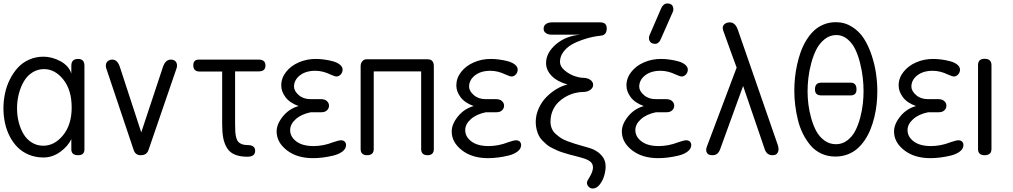

<svg xmlns="http://www.w3.org/2000/svg" viewBox="-21 -903 5896 1117"><path d="M394 -475.1V-521Q394 -560.1 433.1 -560.1Q470.2 -560.1 470.2 -521V-33.2Q470.2 0 433.1 0Q394 0 394 -34.2V-94.2Q374.5 -51.8 329.3 -19.3Q284.2 13.2 231.9 13.2Q186 13.2 147.5 -2.7Q108.9 -18.6 81.8 -45.7Q54.7 -72.8 35.9 -109.1Q17.1 -145.5 8.1 -187Q-1 -228.5 -1 -272.9Q-1 -316.9 8.1 -359.6Q17.1 -402.3 36.4 -440.9Q55.7 -479.5 82.5 -509Q109.4 -538.6 147.9 -555.9Q186.5 -573.2 231.9 -573.2Q281.7 -573.2 330.6 -546.9Q379.4 -520.5 394 -475.1ZM231 -55.2Q296.4 -55.2 346.2 -116.5Q396 -177.7 396 -277.8Q396 -378.9 347.7 -439.9Q299.3 -501 234.9 -501Q197.8 -501 167.2 -481.4Q136.7 -461.9 117.7 -429.2Q98.6 -396.5 88.4 -356.2Q78.1 -315.9 78.1 -272.9Q78.1 -231 87.9 -192.4Q97.7 -153.8 116 -123Q134.3 -92.3 164.1 -73.7Q193.8 -55.2 231 -55.2Z M676.8 -512.2 800.8 -132.8 926.8 -513.2Q941.4 -556.2 972.7 -556.2Q989.3 -556.2 999 -547.1Q1008.8 -538.1 1008.8 -521Q1008.8 -512.2 1005.9 -504.9L842.8 -29.8Q832.5 0 797.9 0Q767.1 0 756.8 -29.8L597.7 -503.9Q594.7 -512.7 594.7 -521Q594.7 -537.1 605.5 -546.6Q616.2 -556.2 632.8 -556.2Q662.6 -556.2 676.8 -512.2Z M1135.3 -556.2H1483.4Q1523.4 -556.2 1523.4 -522Q1523.4 -487.8 1485.4 -487.8H1346.7V-179.2Q1346.7 -152.3 1347.9 -135.5Q1349.1 -118.7 1353.3 -102.5Q1357.4 -86.4 1365.2 -77.9Q1373 -69.3 1386.2 -64.2Q1399.4 -59.1 1418.5 -59.1Q1463.4 -59.1 1463.4 -25.9Q1463.4 8.8 1418.5 8.8Q1374.5 8.8 1345 -3.7Q1315.4 -16.1 1299.8 -41.7Q1284.2 -67.4 1277.8 -99.9Q1271.5 -132.3 1271.5 -179.2V-486.8H1140.6Q1103.5 -486.8 1103.5 -522.9Q1103.5 -556.2 1135.3 -556.2Z M1800.3 17.1Q1706.5 17.1 1647.5 -29.1Q1588.4 -75.2 1588.4 -138.2Q1588.4 -181.2 1625 -226.1Q1661.6 -271 1716.3 -286.1Q1665 -304.2 1640.1 -337.4Q1615.2 -370.6 1615.2 -405.8Q1615.2 -448.7 1643.1 -484.4Q1670.9 -520 1716.8 -540Q1762.7 -560.1 1815.4 -560.1Q1839.8 -560.1 1865.5 -556.6Q1891.1 -553.2 1916 -546.4Q1940.9 -539.6 1956.5 -526.9Q1972.2 -514.2 1972.2 -498Q1972.2 -481.9 1961.4 -470Q1950.7 -458 1936 -458Q1927.7 -458 1902.3 -469.2Q1857.4 -491.2 1813 -491.2Q1757.8 -491.2 1723.6 -464.4Q1689.5 -437.5 1689.5 -398.9Q1689.5 -374 1716.6 -350.1Q1743.7 -326.2 1785.2 -326.2H1846.2Q1868.7 -326.2 1880.9 -314.9Q1893.1 -303.7 1893.1 -288.1Q1893.1 -272.5 1881.3 -261.2Q1869.6 -250 1849.1 -250H1787.1Q1731.9 -238.8 1699.5 -209.7Q1667 -180.7 1667 -146Q1667 -107.4 1702.9 -80.3Q1738.8 -53.2 1803.2 -53.2Q1859.9 -53.2 1916 -75.2Q1950.2 -86.9 1962.4 -86.9Q1977.1 -86.9 1984.6 -78.9Q1992.2 -70.8 1992.2 -59.1Q1992.2 -37.6 1971.4 -21.7Q1950.7 -5.9 1918.7 2Q1886.7 9.8 1856.9 13.4Q1827.1 17.1 1800.3 17.1Z M2077.1 -36.1V-519Q2077.1 -534.7 2086.7 -546.4Q2096.2 -558.1 2111.3 -558.1H2466.3Q2502.9 -558.1 2502.9 -518.1V-36.1Q2502.9 0 2466.3 0Q2429.2 0 2429.2 -36.1V-487.8H2153.3V-36.1Q2153.3 0 2114.3 0Q2077.1 0 2077.1 -36.1Z M2818.8 17.1Q2725.1 17.1 2666 -29.1Q2606.9 -75.2 2606.9 -138.2Q2606.9 -181.2 2643.6 -226.1Q2680.2 -271 2734.9 -286.1Q2683.6 -304.2 2658.7 -337.4Q2633.8 -370.6 2633.8 -405.8Q2633.8 -448.7 2661.6 -484.4Q2689.5 -520 2735.4 -540Q2781.2 -560.1 2834 -560.1Q2858.4 -560.1 2884 -556.6Q2909.7 -553.2 2934.6 -546.4Q2959.5 -539.6 2975.1 -526.9Q2990.7 -514.2 2990.7 -498Q2990.7 -481.9 2980 -470Q2969.2 -458 2954.6 -458Q2946.3 -458 2920.9 -469.2Q2876 -491.2 2831.5 -491.2Q2776.4 -491.2 2742.2 -464.4Q2708 -437.5 2708 -398.9Q2708 -374 2735.1 -350.1Q2762.2 -326.2 2803.7 -326.2H2864.7Q2887.2 -326.2 2899.4 -314.9Q2911.6 -303.7 2911.6 -288.1Q2911.6 -272.5 2899.9 -261.2Q2888.2 -250 2867.7 -250H2805.7Q2750.5 -238.8 2718 -209.7Q2685.5 -180.7 2685.5 -146Q2685.5 -107.4 2721.4 -80.3Q2757.3 -53.2 2821.8 -53.2Q2878.4 -53.2 2934.6 -75.2Q2968.8 -86.9 2981 -86.9Q2995.6 -86.9 3003.2 -78.9Q3010.7 -70.8 3010.7 -59.1Q3010.7 -37.6 2990 -21.7Q2969.2 -5.9 2937.3 2Q2905.3 9.8 2875.5 13.4Q2845.7 17.1 2818.8 17.1Z M3426.8 193.8Q3413.6 193.8 3403.6 183.3Q3393.6 172.9 3393.6 160.2Q3393.6 157.2 3395 152.8Q3396.5 148.4 3398.2 145.5Q3399.9 142.6 3403.6 136.7Q3407.2 130.9 3408.7 127.9Q3428.7 94.7 3428.7 71.8Q3428.7 51.8 3416.3 40Q3403.8 28.3 3379.9 20Q3352.5 11.2 3326.7 4.9Q3305.2 -0.5 3293.5 -3.7Q3281.7 -6.8 3259.8 -13.7Q3237.8 -20.5 3224.6 -26.1Q3211.4 -31.7 3191.9 -41.5Q3172.4 -51.3 3160.6 -61Q3148.9 -70.8 3135 -85Q3121.1 -99.1 3113.5 -114.5Q3106 -129.9 3100.8 -150.1Q3095.7 -170.4 3095.7 -192.9Q3095.7 -234.4 3113.3 -272.9Q3130.9 -311.5 3158.4 -339.1Q3186 -366.7 3218 -385.7Q3250 -404.8 3280.8 -411.1Q3217.8 -429.7 3186.8 -463.1Q3155.8 -496.6 3155.8 -536.1Q3155.8 -595.2 3212.6 -644.5Q3269.5 -693.8 3354.5 -701.2H3189.5Q3168.9 -701.2 3155.3 -710.2Q3141.6 -719.2 3141.6 -735.8Q3141.6 -753.9 3155.3 -763.4Q3168.9 -772.9 3189.5 -772.9H3470.7Q3508.8 -772.9 3508.8 -737.8Q3508.8 -699.7 3476.6 -695.8Q3453.1 -693.4 3426.3 -688Q3399.4 -682.6 3364.5 -670.4Q3329.6 -658.2 3302.2 -642.1Q3274.9 -626 3255.9 -599.9Q3236.8 -573.7 3236.8 -543Q3236.8 -516.6 3263.2 -494.1Q3289.6 -471.7 3320.3 -460.9Q3351.1 -450.2 3372.6 -450.2Q3396 -450.2 3412.8 -438.7Q3429.7 -427.2 3429.7 -409.2Q3429.7 -391.6 3412.8 -379.9Q3396 -368.2 3375.5 -368.2Q3350.1 -368.2 3323.5 -361.6Q3296.9 -355 3271.5 -340.8Q3246.1 -326.7 3226.1 -306.9Q3206.1 -287.1 3193.8 -258.1Q3181.6 -229 3181.6 -194.8Q3181.6 -173.8 3189 -155.8Q3196.3 -137.7 3211.7 -124Q3227.1 -110.4 3241.9 -100.3Q3256.8 -90.3 3281.2 -81.3Q3305.7 -72.3 3321.3 -67.4Q3336.9 -62.5 3362.8 -55.2Q3370.6 -53.2 3408.7 -42Q3450.2 -29.3 3476.3 -1.5Q3502.4 26.4 3502.4 64.9Q3502.4 90.3 3494.1 119.1Q3485.8 147.9 3467.8 170.9Q3449.7 193.8 3426.8 193.8Z M3808.6 17.1Q3714.8 17.1 3655.8 -29.1Q3596.7 -75.2 3596.7 -138.2Q3596.7 -181.2 3633.3 -226.1Q3669.9 -271 3724.6 -286.1Q3673.3 -304.2 3648.4 -337.4Q3623.5 -370.6 3623.5 -405.8Q3623.5 -448.7 3651.4 -484.4Q3679.2 -520 3725.1 -540Q3771 -560.1 3823.7 -560.1Q3848.1 -560.1 3873.8 -556.6Q3899.4 -553.2 3924.3 -546.4Q3949.2 -539.6 3964.8 -526.9Q3980.5 -514.2 3980.5 -498Q3980.5 -481.9 3969.7 -470Q3959 -458 3944.3 -458Q3936 -458 3910.6 -469.2Q3865.7 -491.2 3821.3 -491.2Q3766.1 -491.2 3731.9 -464.4Q3697.8 -437.5 3697.8 -398.9Q3697.8 -374 3724.9 -350.1Q3752 -326.2 3793.5 -326.2H3854.5Q3877 -326.2 3889.2 -314.9Q3901.4 -303.7 3901.4 -288.1Q3901.4 -272.5 3889.6 -261.2Q3877.9 -250 3857.4 -250H3795.4Q3740.2 -238.8 3707.8 -209.7Q3675.3 -180.7 3675.3 -146Q3675.3 -107.4 3711.2 -80.3Q3747.1 -53.2 3811.5 -53.2Q3868.2 -53.2 3924.3 -75.2Q3958.5 -86.9 3970.7 -86.9Q3985.4 -86.9 3992.9 -78.9Q4000.5 -70.8 4000.5 -59.1Q4000.5 -37.6 3979.7 -21.7Q3959 -5.9 3927 2Q3895 9.8 3865.2 13.4Q3835.4 17.1 3808.6 17.1ZM3894.5 -836.9 3826.7 -683.1Q3822.3 -672.4 3818.8 -666.3Q3815.4 -660.2 3808.1 -654.1Q3800.8 -647.9 3791.5 -647.9Q3772.9 -647.9 3763.7 -657.5Q3754.4 -667 3754.4 -682.1Q3754.4 -691.4 3758.3 -699.2L3825.7 -855Q3838.4 -882.8 3861.3 -882.8Q3896.5 -882.8 3896.5 -847.2Q3896.5 -842.8 3894.5 -836.9Z M4091.3 -49.8 4264.6 -509.8Q4258.3 -526.9 4228.3 -608.9Q4198.2 -690.9 4185.5 -728Q4183.6 -735.8 4183.6 -740.2Q4183.6 -754.9 4195.6 -763.9Q4207.5 -772.9 4224.6 -772.9Q4256.3 -772.9 4271.5 -730L4503.4 -61Q4508.3 -46.4 4508.3 -36.1Q4508.3 -20 4499.8 -10Q4491.2 0 4473.6 0Q4439.9 0 4428.2 -34.2L4302.2 -402.8L4169.4 -37.1Q4162.6 -18.1 4151.9 -9Q4141.1 0 4123.5 0Q4105 0 4096.2 -8.5Q4087.4 -17.1 4087.4 -30.8Q4087.4 -40.5 4091.3 -49.8Z M4841.3 -773.9Q4893.1 -773.9 4935.5 -747.3Q4978 -720.7 5004.9 -678.7Q5031.7 -636.7 5049.8 -582.3Q5067.9 -527.8 5075.4 -475.6Q5083 -423.3 5083 -373Q5083 -335.4 5079.1 -298.3Q5075.2 -261.2 5066.2 -223.4Q5057.1 -185.5 5043.7 -151.9Q5030.3 -118.2 5010.5 -88.6Q4990.7 -59.1 4966.3 -37.8Q4941.9 -16.6 4909.2 -4.4Q4876.5 7.8 4838.9 7.8Q4794.4 7.8 4757.6 -9.3Q4720.7 -26.4 4695.3 -56.2Q4669.9 -85.9 4650.9 -123.5Q4631.8 -161.1 4621.1 -205.1Q4610.4 -249 4605.2 -291.3Q4600.1 -333.5 4600.1 -376Q4600.1 -412.1 4603.8 -449Q4607.4 -485.8 4616 -525.4Q4624.5 -564.9 4637.2 -600.3Q4649.9 -635.7 4669.4 -668Q4689 -700.2 4713.1 -723.4Q4737.3 -746.6 4770.3 -760.3Q4803.2 -773.9 4841.3 -773.9ZM4928.2 -348.1H4755.9Q4720.2 -348.1 4720.2 -382.8Q4720.2 -421.9 4755.9 -421.9H4928.2Q4961.9 -421.9 4961.9 -382.8Q4961.9 -348.1 4928.2 -348.1ZM4845.2 -699.2Q4807.6 -699.2 4777.6 -675.8Q4747.6 -652.3 4729.2 -616.9Q4710.9 -581.5 4698.7 -536.1Q4686.5 -490.7 4681.9 -450Q4677.2 -409.2 4677.2 -372.1Q4677.2 -335.4 4681.9 -296.6Q4686.5 -257.8 4698.5 -215.1Q4710.4 -172.4 4728.3 -139.6Q4746.1 -106.9 4775.6 -85.4Q4805.2 -64 4842.3 -64Q4878.9 -64 4908 -85.9Q4937 -107.9 4954.3 -141.1Q4971.7 -174.3 4983.2 -217.5Q4994.6 -260.7 4998.8 -299.3Q5002.9 -337.9 5002.9 -374Q5002.9 -410.2 4998.5 -450Q4994.1 -489.7 4982.9 -535.2Q4971.7 -580.6 4954.6 -616.2Q4937.5 -651.9 4908.9 -675.5Q4880.4 -699.2 4845.2 -699.2Z M5392.1 17.1Q5298.3 17.1 5239.3 -29.1Q5180.2 -75.2 5180.2 -138.2Q5180.2 -181.2 5216.8 -226.1Q5253.4 -271 5308.1 -286.1Q5256.8 -304.2 5231.9 -337.4Q5207 -370.6 5207 -405.8Q5207 -448.7 5234.9 -484.4Q5262.7 -520 5308.6 -540Q5354.5 -560.1 5407.2 -560.1Q5431.6 -560.1 5457.3 -556.6Q5482.9 -553.2 5507.8 -546.4Q5532.7 -539.6 5548.3 -526.9Q5564 -514.2 5564 -498Q5564 -481.9 5553.2 -470Q5542.5 -458 5527.8 -458Q5519.5 -458 5494.1 -469.2Q5449.2 -491.2 5404.8 -491.2Q5349.6 -491.2 5315.4 -464.4Q5281.2 -437.5 5281.2 -398.9Q5281.2 -374 5308.3 -350.1Q5335.4 -326.2 5377 -326.2H5438Q5460.4 -326.2 5472.7 -314.9Q5484.9 -303.7 5484.9 -288.1Q5484.9 -272.5 5473.1 -261.2Q5461.4 -250 5440.9 -250H5378.9Q5323.7 -238.8 5291.3 -209.7Q5258.8 -180.7 5258.8 -146Q5258.8 -107.4 5294.7 -80.3Q5330.6 -53.2 5395 -53.2Q5451.7 -53.2 5507.8 -75.2Q5542 -86.9 5554.2 -86.9Q5568.8 -86.9 5576.4 -78.9Q5584 -70.8 5584 -59.1Q5584 -37.6 5563.2 -21.7Q5542.5 -5.9 5510.5 2Q5478.5 9.8 5448.7 13.4Q5418.9 17.1 5392.1 17.1Z M5747.1 -523.9V-36.1Q5747.1 0 5707 0Q5668.9 0 5668.9 -36.1V-523.9Q5668.9 -561 5707 -561Q5747.1 -561 5747.1 -523.9Z"/></svg>

Font: BPreplay
Style: Regular
Weight: 400
Designer: Magenta/George Triantafyllakos
Foundry: Magenta/George Triantafyllakos
Version: Version 1.00